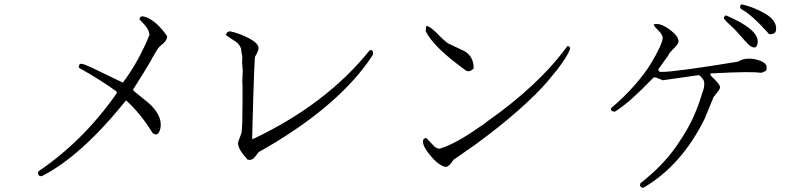

<svg xmlns="http://www.w3.org/2000/svg" viewBox="-20 -803 3720 897"><path d="M644 -727Q663 -725 683.5 -712.5Q704 -700 720.5 -683Q737 -666 746.5 -653.5Q756 -641 761 -634Q761 -616 743 -600L725 -585Q716 -576 689 -528L684 -518Q658 -473 602 -385L605 -378L674 -322Q731 -271 731 -221Q731 -197 721 -182.5Q711 -168 693 -181Q637 -273 569 -334Q358 -72 175 20Q158 21 158 7Q158 3 159 -2Q371 -146 525 -367V-375Q461 -423 348 -487Q348 -506 360 -505Q370 -505 411 -486L502 -442Q551 -418 554 -417Q626 -512 678 -639Q678 -663 653 -690Q648 -696 632 -712Q632 -725 644 -727Z M1114 -469Q1114 -480 1112.5 -492Q1111 -504 1111 -513Q1111 -516 1111.5 -523.5Q1112 -531 1112 -536.5Q1112 -542 1110 -549Q1108 -557 1107.5 -563.5Q1107 -570 1106.5 -574Q1106 -578 1103 -583Q1100 -590 1094.5 -596.5Q1089 -603 1084 -606.5Q1079 -610 1056 -625L1036 -639Q1036 -653 1054 -657Q1103 -646 1145.5 -623Q1188 -600 1188 -578Q1188 -566 1171 -537Q1168 -505 1163 -341Q1158 -177 1158 -157L1161 -153Q1504 -315 1707 -568L1718 -569Q1723 -561 1723 -554Q1723 -548 1719 -542Q1569 -315 1230 -116L1189 -93L1167 -65Q1157 -56 1146 -56Q1141 -56 1137 -57Q1092 -105 1092 -135Q1092 -140 1100.5 -161Q1109 -182 1109 -187Q1113 -220 1113 -323Q1113 -351 1113 -397Q1112 -412 1112 -424Q1112 -436 1113 -448.5Q1114 -461 1114 -469Z M2193 -484Q2181 -470 2168 -470Q2167 -470 2157 -473L2116 -504Q2001 -592 1969 -657Q1969 -679 1973 -682Q1984 -680 2000 -667Q2016 -654 2030.5 -638.5Q2045 -623 2048 -621L2072 -601L2152 -563Q2193 -537 2193 -484ZM2066 -23Q2035 -25 1995.5 -70.5Q1956 -116 1956 -142Q1956 -158 1972 -158L2009 -119Q2021 -109 2033 -108Q2108 -130 2222 -211Q2213 -205 2213 -205Q2214 -205 2231.5 -217Q2249 -229 2254 -234Q2498 -405 2631 -588Q2644 -588 2643 -574Q2635 -551 2610.5 -515Q2586 -479 2538 -422.5Q2490 -366 2402 -288Q2314 -210 2200 -127L2098 -56Q2083 -31 2066 -23Z M3444 -783Q3499 -771 3552.5 -740.5Q3606 -710 3606 -670Q3606 -654 3598.5 -648.5Q3591 -643 3574 -643Q3490 -737 3442 -761Q3432 -772 3444 -783ZM3506 -581Q3492 -581 3478 -594Q3464 -607 3438.5 -637Q3413 -667 3387 -690Q3371 -704 3362 -716Q3362 -729 3372 -731Q3520 -668 3520 -609Q3520 -586 3506 -581ZM3056 -480Q3056 -472 3059 -469.5Q3062 -467 3070 -467Q3136 -467 3428 -515Q3450 -529 3479 -529Q3507 -529 3534.5 -518Q3562 -507 3562 -486Q3562 -479 3558 -472L3538 -463Q3511 -466 3466 -466Q3413 -466 3300 -460L3298 -454Q3298 -452 3321 -429.5Q3344 -407 3344 -395Q3344 -389 3337.5 -380Q3331 -371 3323 -361.5Q3315 -352 3314 -350L3274 -253V-252Q3165 -30 2986 74Q2972 74 2970 62L2972 53Q3076 -28 3140 -120Q3204 -212 3234 -291L3246 -322L3268 -390Q3270 -399 3270 -407Q3272 -424 3262 -436.5Q3252 -449 3244 -452L3076 -428L3060 -435Q3043 -442 3038 -442Q3033 -442 3010 -417.5Q2987 -393 2943.5 -352.5Q2900 -312 2854 -282Q2840 -280 2834 -290L2836 -299Q2895 -348 2944 -404Q2993 -460 3020 -504.5Q3047 -549 3061.5 -581Q3076 -613 3076 -626Q3076 -641 3055 -661.5Q3034 -682 3034 -689Q3040 -691 3048 -691Q3075 -691 3112.5 -662Q3150 -633 3150 -610Q3150 -598 3127 -575.5Q3104 -553 3102 -544Z"/></svg>

Font: cwTeXMing
Style: Medium
Weight: 500
Version: Version 1.17